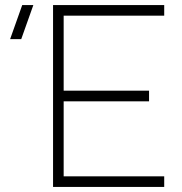

<svg xmlns="http://www.w3.org/2000/svg" viewBox="-20 -740 720 760"><path d="M190 0V-720H630V-678H232V-381H570V-339H232V-42H630V0ZM64 -585H20L68 -720H112Z"/></svg>

Font: Manrope ExtraLight
Style: Regular
Weight: 200
Designer: Mikhail Sharanda
Foundry: Mikhail Sharanda
Version: Version 4.505